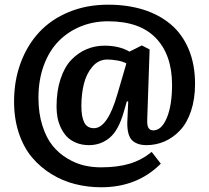

<svg xmlns="http://www.w3.org/2000/svg" viewBox="-20 -602 892 819"><path d="M412.1 196.8Q354.5 196.8 300.8 183.3Q247.1 169.9 199.5 140.6Q151.9 111.3 116.5 69.3Q81.1 27.3 60.5 -33.9Q40 -95.2 40 -168.9Q40 -257.8 68.1 -333.7Q96.2 -409.7 147.2 -464.6Q198.2 -519.5 273.9 -550.8Q349.6 -582 440.9 -582Q523.9 -582 591.6 -560.8Q659.2 -539.6 708.5 -498Q757.8 -456.5 784.9 -391.8Q812 -327.1 812 -244.1Q812 -179.7 794.9 -128.7Q777.8 -77.6 748.5 -46.4Q719.2 -15.1 682.6 1Q646 17.1 605 17.1Q565.9 17.1 544.4 -2.7Q522.9 -22.5 522.9 -77.1L526.9 -168.9L521 -169.9L507.8 -124Q485.4 -45.4 447.5 -14.2Q409.7 17.1 359.9 17.1Q329.6 17.1 305.2 7.1Q280.8 -2.9 265.4 -19Q250 -35.2 239.7 -56.9Q229.5 -78.6 225.3 -100.8Q221.2 -123 221.2 -147Q221.2 -213.9 238.3 -265.4Q255.4 -316.9 284.4 -346.9Q313.5 -377 349.4 -392.1Q385.3 -407.2 425.8 -407.2Q488.8 -407.2 532.2 -381.8L585 -408.2L618.2 -391.1L607.9 -88.9Q607.4 -64.9 614 -55.4Q620.6 -45.9 633.8 -45.9Q669.4 -45.9 691.7 -99.4Q713.9 -152.8 713.9 -240.2Q713.9 -367.2 645.3 -439.2Q576.7 -511.2 440.9 -511.2Q377.9 -511.2 323.7 -489Q269.5 -466.8 229.5 -425.8Q189.5 -384.8 166.7 -322.8Q144 -260.7 144 -185.1Q144 -118.7 160.9 -65.9Q177.7 -13.2 204.3 19.5Q231 52.2 266.8 73.7Q302.7 95.2 337.9 103.5Q373 111.8 410.2 111.8Q481 111.8 532.5 96.4Q584 81.1 627 45.9L666 96.2Q565.4 196.8 412.1 196.8ZM380.9 -55.2Q439 -55.2 481 -201.2L519 -331.1Q505.9 -339.4 481.7 -343.8Q457.5 -348.1 438 -348.1Q400.4 -348.1 374.5 -317.9Q348.6 -287.6 337.9 -244.4Q327.1 -201.2 327.1 -149.9Q327.1 -104 339.4 -79.6Q351.6 -55.2 380.9 -55.2Z"/></svg>

Font: Literata Book
Style: Bold
Weight: 700
Designer: Latin by Veronika Burian and Jose Scaglione. Greek by Irene Vlachou. Cyrillic by Vera Evstafieva
Foundry: TypeTogether
Version: Version 2.003;PS 002.003;hotconv 1.0.88;makeotf.lib2.5.64775